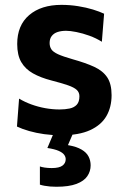

<svg xmlns="http://www.w3.org/2000/svg" viewBox="-20 -530 502 770"><path d="M224 12.5Q189.5 12.5 157.2 8Q125 3.5 97 -4.5Q69 -12.5 48 -22.5L56.5 -134.5Q79 -121 105.8 -111.2Q132.5 -101.5 161.5 -96.2Q190.5 -91 219 -91Q241 -91 259 -94.8Q277 -98.5 287.8 -110Q298.5 -121.5 298.5 -144Q298.5 -159.5 287.8 -169.5Q277 -179.5 252.5 -188Q228 -196.5 185.5 -207.5Q143 -218.5 112.2 -235.8Q81.5 -253 65.2 -281Q49 -309 49 -353.5Q49 -428.5 97 -469.5Q145 -510.5 226.5 -510.5Q261 -510.5 293.5 -505.2Q326 -500 352.8 -491.8Q379.5 -483.5 397.5 -475L388.5 -362.5Q365.5 -377 338.5 -386.8Q311.5 -396.5 286.5 -401.5Q261.5 -406.5 245 -406.5Q226.5 -406.5 211.5 -401.8Q196.5 -397 187.8 -386Q179 -375 179 -357.5Q179 -343 186 -332.2Q193 -321.5 212.8 -312.5Q232.5 -303.5 271 -292.5Q323 -278 357.8 -262Q392.5 -246 410 -219.8Q427.5 -193.5 427.5 -148.5Q427.5 -100.5 406.8 -64.5Q386 -28.5 341.2 -8Q296.5 12.5 224 12.5ZM206 219Q193.5 219 181.2 218Q169 217 158.2 215Q147.5 213 140 210.5V137.5Q146.5 140 159.2 142Q172 144 187.5 144Q217.5 144 230.5 134.2Q243.5 124.5 243.5 108.5Q243.5 99 237.2 90.5Q231 82 215.2 75Q199.5 68 170 63.5L207 -24H275V0L252.5 52Q287 58 307 69.8Q327 81.5 335.2 97.8Q343.5 114 343.5 133Q343.5 157 330.2 176.5Q317 196 286.8 207.5Q256.5 219 206 219Z"/></svg>

Font: Commissioner Thin SemiBold
Style: Regular
Weight: 600
Version: Version 1.000